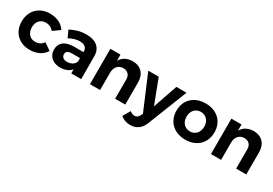

<svg xmlns="http://www.w3.org/2000/svg" viewBox="31 -1435 3592 2527"><g transform="rotate(30 1827.0 -171.5)"><path d="M433 -355 537 -430C489 -502 407 -543 304 -543C139 -543 28 -432 28 -267C28 -104 139 6 302 6C412 6 496 -38 541 -113L435 -185C408 -143 365 -122 310 -122C235 -122 182 -181 182 -268C182 -354 235 -412 310 -412C363 -413 404 -391 433 -355Z M1086 0 1085 -351C1084 -472 1001 -544 857 -544C763 -544 694 -522 614 -482L662 -376C718 -407 774 -423 822 -423C896 -423 934 -390 934 -333V-323H786C654 -322 581 -262 581 -161C581 -63 651 7 766 7C841 7 899 -18 935 -63V0ZM809 -103C757 -103 725 -130 725 -171C725 -214 754 -232 813 -232H934V-184C925 -138 874 -103 809 -103Z M1559 -544C1475 -543 1411 -511 1373 -444V-538H1219V0H1373V-265C1373 -344 1419 -402 1496 -403C1562 -403 1602 -361 1602 -293V0H1756V-338C1756 -464 1679 -544 1559 -544Z M2140 60 2376 -538H2222L2095 -168L1954 -538H1795L2018 -11L2003 19C1988 51 1964 67 1932 67C1907 67 1886 58 1862 38L1797 149C1841 185 1886 201 1943 201C2036 201 2102 155 2140 60Z M2668 -543C2495 -543 2379 -434 2379 -269C2379 -105 2495 6 2668 6C2840 6 2956 -105 2956 -269C2956 -434 2840 -543 2668 -543ZM2668 -415C2747 -415 2802 -355 2802 -267C2802 -179 2747 -119 2668 -119C2588 -119 2533 -179 2533 -267C2533 -355 2588 -415 2668 -415Z M3398 -544C3314 -543 3250 -511 3212 -444V-538H3058V0H3212V-265C3212 -344 3258 -402 3335 -403C3401 -403 3441 -361 3441 -293V0H3595V-338C3595 -464 3518 -544 3398 -544Z"/></g></svg>

Font: Juman SemiBold
Style: Regular
Weight: 600
Designer: Bandar Raffah (Arabic) Julieta Ulanovsky (Latin)
Foundry: Caramella
Version: Version 5.022;PS 005.022;hotconv 1.0.88;makeotf.lib2.5.64775